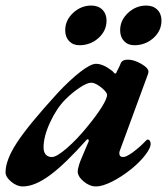

<svg xmlns="http://www.w3.org/2000/svg" viewBox="-44 -658 605 692"><path d="M-24 -37Q-24 -81 17 -144Q58 -207 164 -323Q208 -370 245.5 -399Q283 -428 302 -428Q328 -428 361 -402Q369 -393 370 -393H372Q374 -393 375 -395.5Q376 -398 377 -400Q390 -425 392 -432Q398 -443 417 -443Q439 -443 465 -428Q491 -413 491 -400Q491 -396 489 -390L389 -118Q386 -111 386 -106Q386 -92 400 -92Q411 -92 434.5 -109Q458 -126 483 -152Q486 -155 488 -155Q493 -155 496 -150.5Q499 -146 499 -139Q499 -125 480.5 -100.5Q462 -76 432 -51Q395 -21 360 -3.5Q325 14 302 14Q279 14 257.5 -4Q236 -22 236 -41Q236 -47 241 -64Q243 -72 251 -90.5Q259 -109 263 -119L275 -147Q276 -148 276 -151Q276 -155 273.5 -156Q271 -157 269 -155Q191 -67 136 -26.5Q81 14 38 14Q17 14 -3.5 -3Q-24 -20 -24 -37ZM272 -203Q304 -242 323 -272.5Q342 -303 342 -316Q342 -325 322 -342Q299 -360 285 -360Q270 -360 243 -342Q216 -324 192 -300Q160 -268 136.5 -217Q113 -166 113 -127Q113 -110 121 -101Q129 -92 143 -92Q160 -92 197 -124Q234 -156 272 -203ZM191 -549Q191 -585 219.5 -611.5Q248 -638 285 -638Q310 -638 325 -623Q340 -608 340 -584Q340 -547 311 -521Q282 -495 242 -495Q219 -495 205 -510Q191 -525 191 -549ZM389 -549Q389 -585 417.5 -611.5Q446 -638 483 -638Q508 -638 523 -623Q538 -608 538 -584Q538 -547 509 -521Q480 -495 440 -495Q417 -495 403 -510Q389 -525 389 -549Z"/></svg>

Font: EB Garamond
Style: Bold Italic
Weight: 700
Italic angle: -17.2°
Designer: Georg Duffner and Octavio Pardo
Foundry: Georg Duffner
Version: Version 1.000